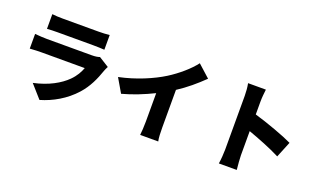

<svg xmlns="http://www.w3.org/2000/svg" viewBox="-88 -1335 3175 1915"><g transform="rotate(20 1500.0 -377.5)"><path d="M812 -541C796 -534 766 -529 728 -529H252C218 -529 171 -532 125 -536V-380C170 -384 227 -385 252 -385H707C690 -339 663 -289 614 -240C542 -168 426 -102 270 -69L391 68C519 31 649 -42 748 -153C822 -236 864 -330 897 -426C901 -438 911 -459 919 -474ZM219 -624C249 -627 297 -628 331 -628H708C746 -628 800 -626 828 -624V-780C799 -776 742 -774 710 -774H331C296 -774 247 -776 219 -780Z M1636 -492C1732 -554 1819 -628 1899 -706L1769 -823C1712 -747 1609 -658 1508 -595C1396 -525 1228 -452 1049 -415L1135 -268C1244 -297 1361 -344 1462 -394V-93C1462 -45 1458 25 1454 52H1646C1638 24 1636 -45 1636 -93Z M2881 -383C2797 -424 2603 -495 2468 -534V-671C2468 -719 2474 -763 2478 -801H2289C2297 -763 2301 -711 2301 -671V-100C2301 -59 2296 8 2289 51H2479C2474 6 2468 -73 2468 -100V-357C2574 -319 2711 -266 2812 -214Z"/></g></svg>

Font: Noto Sans CJK KR Black
Style: Regular
Weight: 900
Designer: Ryoko NISHIZUKA (kana & ideographs); Paul D. Hunt (Latin, Greek & Cyrillic); Wenlong ZHANG (bopomofo); Sandoll Communica
Foundry: Adobe Systems Incorporated
Version: Version 1.004;PS 1.004;hotconv 1.0.82;makeotf.lib2.5.63406